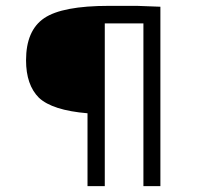

<svg xmlns="http://www.w3.org/2000/svg" viewBox="-20 -637 688 656"><path d="M113 -303Q69 -347 69 -431Q69 -533 131 -575Q193 -617 352 -617H448L528 -614V-1H470V-557H338V-1H279V-250Q159 -260 113 -303Z"/></svg>

Font: Bellota Text
Style: Regular
Weight: 400
Designer: Kemie Guaida
Foundry: Kemie Guaida
Version: Version 4.001